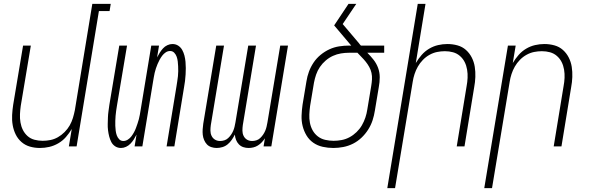

<svg xmlns="http://www.w3.org/2000/svg" viewBox="-20 -755 3040 990"><path d="M186 8Q159 8 134.5 1Q110 -6 91 -22.5Q72 -39 61 -61.5Q50 -84 45.5 -109.5Q41 -135 42.5 -162Q44 -189 48 -215L99 -520H139L87 -209Q84 -188 83 -166.5Q82 -145 85.5 -124Q89 -103 98 -85Q107 -67 122 -53.5Q137 -40 157.5 -34.5Q178 -29 200 -29Q220 -29 240 -33Q260 -37 278.5 -47.5Q297 -58 313 -74Q329 -90 339.5 -108.5Q350 -127 356 -147Q362 -167 366 -187L456 -735H551L545 -698H490L375 0H335L350 -90Q337 -68 320 -48.5Q303 -29 280.5 -16Q258 -3 234 2.5Q210 8 186 8Z M604 8Q587 8 574 -0.5Q561 -9 554 -22.5Q547 -36 543 -51.5Q539 -67 537 -83.5Q535 -100 535.5 -116Q536 -132 536.5 -149Q537 -166 539.5 -182.5Q542 -199 544 -215L595 -520H635L583 -210Q581 -197 579 -184Q577 -171 576 -158Q575 -145 574.5 -132Q574 -119 574.5 -106.5Q575 -94 576.5 -81.5Q578 -69 582 -57.5Q586 -46 594.5 -37Q603 -28 616 -28Q628 -28 639 -35Q650 -42 657.5 -52Q665 -62 671 -73Q677 -84 681 -95Q685 -106 689 -117.5Q693 -129 696 -140.5Q699 -152 701 -163.5Q703 -175 705 -187L760 -520H800L790 -459Q796 -471 803.5 -483Q811 -495 820.5 -505.5Q830 -516 843 -522Q856 -528 869 -528Q886 -528 899 -519.5Q912 -511 919.5 -497.5Q927 -484 931 -468.5Q935 -453 936.5 -436.5Q938 -420 938 -404Q938 -388 937 -371Q936 -354 934 -337.5Q932 -321 929 -305L879 0H839L890 -310Q892 -323 894 -336Q896 -349 897.5 -362Q899 -375 899 -388Q899 -401 898.5 -413.5Q898 -426 896.5 -438.5Q895 -451 891 -462.5Q887 -474 878.5 -483Q870 -492 857 -492Q845 -492 834.5 -485Q824 -478 816.5 -468Q809 -458 803 -447Q797 -436 792.5 -425Q788 -414 784 -402.5Q780 -391 777.5 -379.5Q775 -368 773 -356.5Q771 -345 769 -333L714 0H674L684 -61Q678 -49 670.5 -37Q663 -25 653 -14.5Q643 -4 630 2Q617 8 604 8Z M1262 8Q1247 8 1234 3.5Q1221 -1 1211.5 -11Q1202 -21 1197 -34Q1192 -47 1191 -61Q1184 -47 1175 -34Q1166 -21 1154 -11Q1142 -1 1127 3.5Q1112 8 1097 8Q1083 8 1069.5 3.5Q1056 -1 1047 -10.5Q1038 -20 1032.5 -33Q1027 -46 1025.5 -60Q1024 -74 1025 -88.5Q1026 -103 1028 -117L1095 -520H1135L1067 -110Q1065 -96 1065 -81.5Q1065 -67 1071 -54.5Q1077 -42 1088.5 -35Q1100 -28 1115 -28Q1126 -28 1137 -31.5Q1148 -35 1156.5 -43Q1165 -51 1171.5 -60.5Q1178 -70 1182.5 -80.5Q1187 -91 1189.5 -102Q1192 -113 1194 -124L1260 -520H1300L1232 -110Q1230 -96 1230 -81.5Q1230 -67 1236 -54.5Q1242 -42 1253.5 -35Q1265 -28 1280 -28Q1291 -28 1302 -31.5Q1313 -35 1321.5 -43Q1330 -51 1336.5 -60.5Q1343 -70 1347.5 -80.5Q1352 -91 1354.5 -102Q1357 -113 1359 -124L1425 -520H1465L1379 0H1339L1346 -42Q1339 -31 1330 -21.5Q1321 -12 1310 -5Q1299 2 1286.5 5Q1274 8 1262 8Z M1699 8Q1671 8 1644 2Q1617 -4 1595.5 -19Q1574 -34 1560.5 -56.5Q1547 -79 1540.5 -105Q1534 -131 1535 -159Q1536 -187 1540 -215L1560 -335Q1564 -361 1573 -385.5Q1582 -410 1597 -432.5Q1612 -455 1633.5 -472.5Q1655 -490 1679 -501Q1703 -512 1729 -516Q1755 -520 1780 -520H1791L1703 -624L1777 -735H1817L1747 -631L1831 -532Q1833 -529 1835.5 -526Q1838 -523 1841 -520H1961V-483H1874Q1891 -466 1906 -447Q1921 -428 1929.5 -405Q1938 -382 1938 -356.5Q1938 -331 1933 -305L1913 -185Q1909 -159 1901 -134.5Q1893 -110 1878.5 -87Q1864 -64 1844 -45Q1824 -26 1800 -14Q1776 -2 1750 3Q1724 8 1699 8ZM1700 -29Q1721 -29 1742 -33Q1763 -37 1782.5 -47.5Q1802 -58 1818.5 -74Q1835 -90 1846 -109Q1857 -128 1864 -149Q1871 -170 1874 -191L1894 -311Q1897 -328 1898 -345.5Q1899 -363 1895.5 -379Q1892 -395 1884 -409.5Q1876 -424 1866 -436.5Q1856 -449 1844.5 -460.5Q1833 -472 1823 -483H1780Q1759 -483 1738 -479.5Q1717 -476 1697 -467Q1677 -458 1659.5 -443Q1642 -428 1629.5 -409.5Q1617 -391 1610 -370.5Q1603 -350 1599 -329L1579 -209Q1576 -187 1575 -165Q1574 -143 1578 -122Q1582 -101 1592 -83Q1602 -65 1618.5 -52Q1635 -39 1656.5 -34Q1678 -29 1700 -29Z M1977 215 2134 -735H2174L2124 -430Q2137 -452 2154 -471.5Q2171 -491 2193 -504Q2215 -517 2239 -522.5Q2263 -528 2287 -528Q2314 -528 2339 -521Q2364 -514 2382.5 -497.5Q2401 -481 2412.5 -458.5Q2424 -436 2428 -410.5Q2432 -385 2431 -358Q2430 -331 2425 -305L2375 0H2335L2386 -311Q2390 -332 2391 -353.5Q2392 -375 2388.5 -396Q2385 -417 2376 -435Q2367 -453 2351.5 -466.5Q2336 -480 2316 -485.5Q2296 -491 2274 -491Q2254 -491 2234 -487Q2214 -483 2195 -472.5Q2176 -462 2160.5 -446Q2145 -430 2134.5 -411.5Q2124 -393 2117.5 -373Q2111 -353 2108 -333L2017 215Z M2477 215 2599 -520H2639L2624 -430Q2637 -452 2654 -471.5Q2671 -491 2693 -504Q2715 -517 2739 -522.5Q2763 -528 2787 -528Q2814 -528 2839 -521Q2864 -514 2882.5 -497.5Q2901 -481 2912.5 -458.5Q2924 -436 2928 -410.5Q2932 -385 2931 -358Q2930 -331 2925 -305L2875 0H2835L2886 -311Q2890 -332 2891 -353.5Q2892 -375 2888.5 -396Q2885 -417 2876 -435Q2867 -453 2851.5 -466.5Q2836 -480 2816 -485.5Q2796 -491 2774 -491Q2754 -491 2734 -487Q2714 -483 2695 -472.5Q2676 -462 2660.5 -446Q2645 -430 2634.5 -411.5Q2624 -393 2617.5 -373Q2611 -353 2608 -333L2517 215Z"/></svg>

Font: Iosevka Extralight
Style: Italic
Weight: 200
Italic angle: -9°
Monospace: yes
Designer: Belleve Invis
Foundry: Belleve Invis
Version: Version 32.5.0; ttfautohint (v1.8.4)